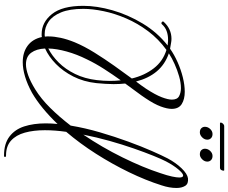

<svg xmlns="http://www.w3.org/2000/svg" viewBox="-110 -880 1134 954"><g transform="rotate(90 457.0 -403.0)"><path d="M753 144Q694 144 658.5 117Q623 90 608 43.5Q593 -3 593 -63Q593 -92 596 -122Q558 -82 518.5 -49.5Q479 -17 441 5Q399 28 360.5 39.5Q322 51 289 51Q240 51 207 26.5Q174 2 164 -44Q160 -43 156.5 -43Q153 -43 149 -43Q91 -43 50 -94Q9 -145 9 -250Q9 -317 31 -394.5Q53 -472 97 -545Q141 -618 206 -669Q203 -669 200 -669.5Q197 -670 194 -670Q190 -671 185 -671Q180 -671 175 -671Q154 -671 134.5 -664Q115 -657 100 -640Q98 -638 95 -638Q91 -638 88 -642Q85 -646 89 -650Q124 -688 173 -688Q178 -688 183 -687.5Q188 -687 193 -686L222 -681Q252 -702 289 -718.5Q326 -735 364.5 -744.5Q403 -754 436 -754Q473 -754 497 -739Q521 -724 521 -689Q521 -667 509 -634.5Q497 -602 468 -559Q457 -542 437.5 -516Q418 -490 395 -458Q398 -430 398 -400Q398 -380 396.5 -359Q395 -338 393 -315Q386 -251 360 -200Q334 -149 297.5 -113.5Q261 -78 221 -60Q223 -17 242 9Q261 35 300 35Q323 35 354 24Q385 13 424 -11Q471 -40 516 -85.5Q561 -131 604 -187Q616 -259 637.5 -332.5Q659 -406 683.5 -473Q708 -540 730.5 -591Q753 -642 767 -669Q789 -710 816.5 -738.5Q844 -767 866 -770Q893 -773 903.5 -756Q914 -739 914 -713Q914 -678 901 -639Q876 -560 835.5 -476.5Q795 -393 744 -313Q693 -233 635 -165Q631 -137 629 -110.5Q627 -84 627 -59Q627 -3 639 40.5Q651 84 678.5 109Q706 134 752 134Q760 134 760 139Q760 144 753 144ZM649 -250Q712 -343 762 -444.5Q812 -546 840 -632Q852 -667 857 -690.5Q862 -714 862 -727Q862 -746 852 -746Q842 -746 822 -722.5Q802 -699 782 -661Q771 -640 754 -598Q737 -556 717.5 -500Q698 -444 680 -380Q662 -316 649 -250ZM385 -512Q396 -526 405 -539Q414 -552 421 -562Q451 -608 463 -639.5Q475 -671 475 -690Q475 -717 457.5 -726Q440 -735 418 -735Q391 -735 359.5 -726Q328 -717 298 -703.5Q268 -690 245 -675Q300 -656 334.5 -615Q369 -574 385 -512ZM149 -58Q152 -58 155 -58Q158 -58 162 -59Q161 -64 161 -69Q161 -74 161 -79Q161 -105 168 -137.5Q175 -170 190 -207Q210 -255 241.5 -305.5Q273 -356 307 -404Q341 -452 370 -491Q355 -554 319.5 -600Q284 -646 228 -663Q174 -624 135 -572Q96 -520 71.5 -463Q47 -406 35.5 -350.5Q24 -295 24 -250Q24 -182 41.5 -139.5Q59 -97 87.5 -77.5Q116 -58 149 -58ZM221 -76Q257 -94 290.5 -127.5Q324 -161 347.5 -209Q371 -257 378 -317Q380 -334 381 -349.5Q382 -365 382 -381Q382 -411 379 -436Q351 -397 323 -353.5Q295 -310 275 -268Q250 -218 236 -167.5Q222 -117 221 -76ZM747 -829Q733 -829 726 -836.5Q719 -844 719 -854Q719 -869 730 -880.5Q741 -892 755 -892Q768 -892 775.5 -884.5Q783 -877 783 -866Q783 -852 771.5 -840.5Q760 -829 747 -829ZM638 -829Q624 -829 617 -836.5Q610 -844 610 -854Q610 -869 621 -880.5Q632 -892 646 -892Q659 -892 666.5 -884.5Q674 -877 674 -866Q674 -852 662.5 -840.5Q651 -829 638 -829ZM592 -929Q589 -929 589 -933Q589 -938 594.5 -944Q600 -950 607 -950H826Q828 -950 828 -947Q828 -941 824.5 -935Q821 -929 813 -929Z"/></g></svg>

Font: Mea Culpa
Style: Regular
Weight: 400
Designer: Robert E. Leuschke
Foundry: Robert E. Leuschke
Version: Version 1.010; ttfautohint (v1.8.3)